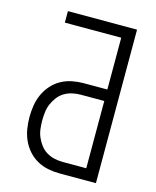

<svg xmlns="http://www.w3.org/2000/svg" viewBox="-111 -812 722 888"><g transform="rotate(15 250.0 -367.5)"><path d="M260 0Q232 0 204.5 -5.5Q177 -11 152.5 -24.5Q128 -38 109 -59.5Q90 -81 78.5 -106.5Q67 -132 62.5 -160Q58 -188 58 -216Q58 -244 62.5 -272Q67 -300 78.5 -325.5Q90 -351 109 -372.5Q128 -394 152.5 -407.5Q177 -421 204.5 -426.5Q232 -432 260 -432H373V-680H103V-735H434V0ZM260 -55H373V-377H260Q240 -377 220 -372.5Q200 -368 182.5 -357.5Q165 -347 152.5 -330.5Q140 -314 132 -295.5Q124 -277 121.5 -256.5Q119 -236 119 -216Q119 -196 121.5 -175.5Q124 -155 132 -136.5Q140 -118 152.5 -101.5Q165 -85 182.5 -74.5Q200 -64 220 -59.5Q240 -55 260 -55Z"/></g></svg>

Font: Iosevka Light
Style: Regular
Weight: 300
Monospace: yes
Designer: Belleve Invis
Foundry: Belleve Invis
Version: Version 32.5.0; ttfautohint (v1.8.4)